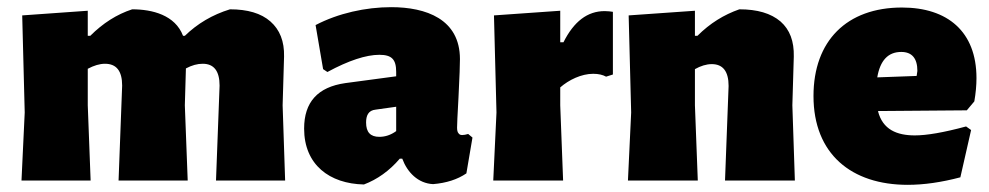

<svg xmlns="http://www.w3.org/2000/svg" viewBox="-20 -504 2762 536"><path d="M40 0H233L225 -210V-312C242 -321 258 -326 273 -326C305 -326 321 -306 321 -265L311 0H504L496 -210L499 -313C516 -322 531 -326 546 -326C577 -326 593 -306 593 -265L583 0H776L769 -210L773 -346C774 -389 761 -421 735 -444C709 -467 671 -478 622 -478C573 -463 531 -438 496 -404H491C469 -462 405 -478 349 -478C306 -464 267 -439 232 -404H225V-474L42 -461L49 -190Z M996 11C1033 -3 1067 -27 1096 -61H1103C1117 -23 1147 8 1189 10C1226 7 1257 -3 1282 -20L1299 -120L1287 -130C1280 -128 1275 -127 1270 -127C1265 -127 1262 -129 1260 -132C1257 -135 1256 -141 1256 -148C1256 -154 1257 -182 1260 -233C1263 -290 1264 -326 1264 -339C1264 -451 1169 -484 1072 -484C1001 -484 924 -467 861 -434L882 -311L894 -303C953 -335 1002 -351 1039 -351C1074 -351 1086 -338 1086 -303V-291L944 -272C867 -261 829 -219 829 -145C829 -44 900 9 996 11ZM1029 -198 1086 -206V-138C1071 -127 1055 -122 1039 -122C1014 -122 1002 -135 1002 -162C1002 -181 1008 -196 1029 -198Z M1552 0 1544 -210V-260C1568 -281 1603 -298 1636 -298C1651 -298 1663 -295 1672 -290L1691 -296V-471C1684 -472 1677 -473 1668 -473C1620 -473 1582 -444 1553 -386H1544V-474L1359 -461L1366 -190L1357 0Z M1733 0H1928L1920 -210V-311C1936 -320 1952 -325 1967 -325C1998 -325 2014 -305 2014 -264L2004 0H2199L2192 -210L2196 -346C2197 -389 2185 -421 2159 -444C2132 -467 2094 -478 2044 -478C2001 -463 1962 -439 1927 -404H1920V-474L1735 -461L1742 -190Z M2679 -196 2700 -221C2704 -244 2706 -266 2706 -286C2706 -416 2625 -483 2498 -483C2344 -483 2251 -390 2251 -236C2251 -74 2357 12 2514 12C2559 12 2608 5 2661 -9L2691 -141L2677 -151C2614 -134 2567 -126 2534 -126C2484 -126 2444 -142 2431 -194ZM2541 -306 2539 -292 2429 -288C2437 -335 2459 -359 2496 -359C2526 -359 2541 -341 2541 -306Z"/></svg>

Font: Luna Sans Black
Style: Regular
Weight: 900
Designer: Juan Pablo del Peral
Foundry: Huerta Tipografica
Version: Version 2.001; ttfautohint (v1.5)